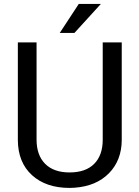

<svg xmlns="http://www.w3.org/2000/svg" viewBox="-20 -921 688 951"><path d="M583 -710.9V-227.5Q582.5 -127 519.8 -63Q457 1 349.6 8.8L324.7 9.8Q208 9.8 138.7 -53.2Q69.3 -116.2 68.4 -226.6V-710.9H161.1V-229.5Q161.1 -152.3 203.6 -109.6Q246.1 -66.9 324.7 -66.9Q404.3 -66.9 446.5 -109.4Q488.8 -151.9 488.8 -229V-710.9ZM370.1 -901.4H479.5L348.6 -757.8H275.9Z"/></svg>

Font: MAUL
Style: Regular
Weight: 400
Designer: MAUL
Version: Version 1.0; 2020; ttfautohint (v1.8.3)